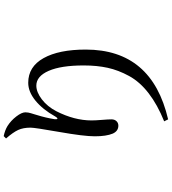

<svg xmlns="http://www.w3.org/2000/svg" viewBox="34 -888 931 1040"><g transform="rotate(-90 500.0 -368.5)"><path d="M328.1 -668.9Q328.1 -709 315.4 -736.3Q302.7 -763.7 269.5 -801.8L282.2 -814.5Q314.5 -807.6 336.9 -793.9Q366.2 -775.4 388.7 -746.1Q411.1 -716.8 411.1 -697.3Q411.1 -689.5 409.7 -681.2Q408.2 -672.9 406.2 -667Q404.3 -661.1 401.4 -651.4Q398.4 -641.6 396.5 -634.8Q381.8 -587.9 374 -540Q373 -529.3 374.5 -525.4Q376 -521.5 380.4 -524.9Q384.8 -528.3 389.6 -537.1Q426.8 -603.5 474.6 -642.6Q522.5 -681.6 571.3 -681.6Q658.2 -681.6 704.6 -598.6Q751 -515.6 751 -370.1Q751 -11.7 373 76.2L362.3 54.7Q452.1 18.6 514.2 -29.3Q576.2 -77.1 607.9 -135.3Q639.6 -193.4 652.3 -251.5Q665 -309.6 665 -380.9Q665 -503.9 635.7 -570.8Q606.4 -637.7 555.7 -637.7Q520.5 -637.7 481.4 -607.9Q442.4 -578.1 417 -529.3Q367.2 -431.6 367.2 -338.9Q367.2 -317.4 370.1 -282.7Q373 -248 373 -230.5Q373 -213.9 363.3 -203.6Q353.5 -193.4 338.9 -193.4Q309.6 -193.4 295.9 -223.6Q281.2 -258.8 281.2 -321.3Q281.2 -379.9 304.7 -513.2Q328.1 -646.5 328.1 -668.9Z"/></g></svg>

Font: GenYoMin TW TTF Medium
Style: Regular
Weight: 500
Version: Version 1.300